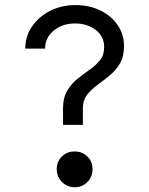

<svg xmlns="http://www.w3.org/2000/svg" viewBox="-20 -748 602 775"><path d="M234.4 -244.1V-309.6Q234.4 -353.5 251.2 -381.8Q268.1 -410.2 292.7 -429.9Q317.4 -449.7 342 -466.8Q366.7 -483.9 383.5 -504.9Q400.4 -525.9 400.4 -557.6Q400.4 -601.6 366 -627.4Q331.5 -653.3 283.2 -653.3Q231.4 -653.3 196.8 -624.5Q162.1 -595.7 162.1 -551.8H82Q82 -601.1 109.1 -640.9Q136.2 -680.7 182.1 -704.1Q228 -727.5 285.2 -727.5Q339.8 -727.5 384 -706.3Q428.2 -685.1 454.3 -647.5Q480.5 -609.9 480.5 -561.5Q480.5 -519 463.6 -491Q446.8 -462.9 422.1 -442.9Q397.5 -422.9 372.8 -404.8Q348.1 -386.7 331.3 -365Q314.5 -343.3 314.5 -311.5V-244.1ZM281.2 7.8Q251.5 7.8 230.2 -13.2Q209 -34.2 209 -65.4Q209 -95.7 229.7 -116.2Q250.5 -136.7 281.2 -136.7Q312 -136.7 332.8 -116.2Q353.5 -95.7 353.5 -65.4Q353.5 -34.2 332.8 -13.2Q312 7.8 281.2 7.8Z"/></svg>

Font: Reddit Mono
Style: Regular
Weight: 400
Monospace: yes
Designer: Stephen Hutchings
Foundry: Reddit
Version: Version 1.014; ttfautohint (v1.8.4.7-5d5b)